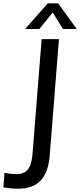

<svg xmlns="http://www.w3.org/2000/svg" viewBox="-57 -947 481 1153"><path d="M-37 178 -30 91Q26 102 61.5 97Q97 92 115 64.5Q133 37 138 -19L193 -712H297L242 -19Q236 66 204.5 115Q173 164 113.5 179Q54 194 -37 178ZM179 -773H94L230 -927H292L404 -773H321L260 -872Z"/></svg>

Font: Muli SemiBold
Style: Italic
Weight: 600
Italic angle: -4.541°
Designer: Vernon Adams
Foundry: Vernon Adams
Version: Version 2.100; ttfautohint (v1.8.1.43-b0c9)